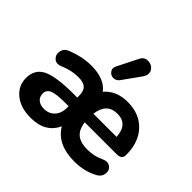

<svg xmlns="http://www.w3.org/2000/svg" viewBox="-180 -998 1229 1229"><g transform="rotate(45 434.0 -384.0)"><path d="M563 -692 470 -562Q453 -543 430.5 -543.5Q408 -544 393.5 -563.5Q379 -583 391 -607L462 -748Q478 -781 513.5 -779Q549 -777 565 -750.5Q581 -724 563 -692ZM237 11Q146 11 91 -34Q36 -79 36 -148Q36 -228 101 -260Q166 -292 326 -292H357V-310Q357 -352 336.5 -371Q316 -390 270 -390Q208 -390 143 -362Q107 -347 84.5 -368.5Q62 -390 69.5 -422.5Q77 -455 112 -468Q197 -501 276 -501Q396 -501 446 -434Q504 -501 606 -501Q712 -501 775 -434.5Q838 -368 838 -255V-250Q838 -214 791 -214H503Q510 -156 542.5 -129Q575 -102 637 -102Q699 -102 750 -127Q786 -144 810 -126Q834 -108 829.5 -76Q825 -44 793 -27Q722 11 633 11Q478 11 417 -92Q370 11 237 11ZM503 -292H713Q707 -401 612 -401Q517 -401 503 -292ZM258 -90Q302 -90 329.5 -120Q357 -150 357 -197V-214H323Q246 -214 214 -200.5Q182 -187 182 -154Q182 -125 202 -107.5Q222 -90 258 -90Z"/></g></svg>

Font: Nunito ExtraBold
Style: Regular
Weight: 800
Designer: Vernon Adams
Foundry: Vernon Adams
Version: Version 3.602